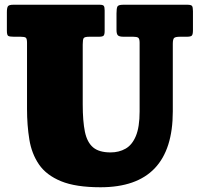

<svg xmlns="http://www.w3.org/2000/svg" viewBox="-20 -770 842 810"><path d="M542 -615H501.5Q483.5 -615 477.5 -620.8Q471.5 -626.5 471.5 -643.5V-713.5Q471.5 -734 475.2 -742Q479 -750 499.5 -750H770Q786 -750 790 -745Q794 -740 794 -723V-642.5Q794 -624.5 789.2 -619.8Q784.5 -615 768 -615H740Q720.5 -615 714.8 -610Q709 -605 709 -584.5V-300Q709 20 404 20Q299.5 20 237.5 -5.5Q175.5 -31 144.5 -76.2Q113.5 -121.5 103.8 -181.5Q94 -241.5 94 -310V-589.5Q94 -607 88.8 -611Q83.5 -615 67 -615H39Q20.5 -615 14.8 -618.5Q9 -622 9 -640.5V-718.5Q9 -737 13.5 -743.5Q18 -750 36 -750H400.5Q414 -750 417.8 -745.2Q421.5 -740.5 421.5 -726V-639.5Q421.5 -624.5 417.2 -619.8Q413 -615 397 -615H357Q336.5 -615 332.8 -608.8Q329 -602.5 329 -582V-330Q329 -259 338.2 -214.2Q347.5 -169.5 372.8 -148.2Q398 -127 446.5 -127Q482 -127 509.8 -142.8Q537.5 -158.5 553.2 -196.2Q569 -234 569 -300V-589.5Q569 -606.5 563.2 -610.8Q557.5 -615 542 -615Z"/></svg>

Font: Besley* Narrow Fatface
Style: Regular
Weight: 900
Width: 4
Designer: Owen Earl
Foundry: indestructible type*
Version: Version 3.000; ttfautohint (v1.8.3)